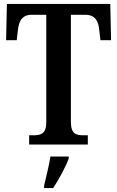

<svg xmlns="http://www.w3.org/2000/svg" viewBox="-20 -734 595 975"><path d="M128 0H426V-47H402C366 -47 340 -55 340 -115V-659H412C464 -659 480 -626 484 -582L490 -530H544L540 -714H15L11 -530H65L71 -582C76 -626 91 -659 142 -659H215V-113C215 -55 187 -47 152 -47H128ZM204 208V221H250C278 179 314 113 329 71V61H236C229 108 214 165 204 208Z"/></svg>

Font: Noto Serif Armenian Condensed SemiBold
Style: Regular
Weight: 600
Width: 3
Designer: Monotype Design Team
Foundry: Monotype Imaging Inc.
Version: Version 2.008